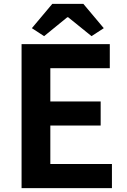

<svg xmlns="http://www.w3.org/2000/svg" viewBox="-20 -968 655 988"><path d="M91 0V-741H545V-617H239V-446H498V-322H239V-124H556V0ZM207 -782 144 -823 249 -948H409L514 -823L451 -782L331 -879H326Z"/></svg>

Font: Source Han Sans TC
Style: Bold
Weight: 700
Designer: Ryoko NISHIZUKA Ë•øÂ°öÊ∂ºÂ≠ê (kana, bopomofo & ideographs); Paul D. Hunt (Latin, Greek & Cyrillic); Sandoll Communicatio
Foundry: Adobe
Version: Version 2.004;hotconv 1.0.118;makeotfexe 2.5.65603